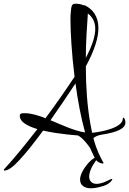

<svg xmlns="http://www.w3.org/2000/svg" viewBox="-110 -832 698 1038"><path d="M-85 90C-66 90 -38 70 -2 30C35 -10 76 -62 123 -126C210 -106 312 -100 309 -100C309 -100 309 -100 309 -100C316 -99 342 -83 377 -32C382 -21 386 -11 391 -2C394 6 398 14 402 21C396 24 389 29 381 36C354 61 329 99 324 127C323 132 323 136 323 140C323 169 346 186 382 186C401 186 425 181 453 172C484 161 497 142 497 137C497 136 496 135 494 135C493 135 490 136 486 138C475 143 464 149 451 154C438 158 427 162 412 162C387 162 372 146 372 122C372 117 373 111 374 106C377 92 383 77 393 60C399 50 405 41 410 34C414 39 419 43 425 46C433 50 439 52 444 52C448 52 450 51 450 49C433 18 414 -15 395 -84C403 -95 423 -101 440 -104C525 -117 568 -138 568 -169C568 -185 561 -196 557 -196C555 -196 554 -194 554 -191C554 -141 439 -119 388 -114C385 -130 381 -147 378 -166C362 -255 354 -364 354 -473C402 -562 422 -629 422 -680C422 -745 390 -783 349 -803C348 -803 347 -804 346 -804C344 -804 343 -804 342 -803C329 -810 310 -812 297 -812C273 -812 276 -790 272 -758C271 -751 271 -739 271 -723C271 -663 277 -546 293 -417C244 -343 192 -268 136 -193C97 -208 59 -220 24 -220C11 -220 -3 -221 -3 -206C-3 -173 37 -151 92 -134C29 -53 -32 23 -87 82C-89 84 -90 86 -90 87C-90 89 -88 90 -85 90ZM354 -519C354 -603 360 -686 365 -759C388 -742 405 -716 405 -676C405 -639 391 -590 354 -519ZM350 -116C289 -125 224 -157 163 -182C206 -243 251 -310 298 -381C310 -292 327 -199 350 -116Z"/></svg>

Font: Comforter
Style: Regular
Weight: 400
Designer: Robert E. Leuschke
Foundry: Robert E. Leuschke
Version: Version 1.013; ttfautohint (v1.8.3)